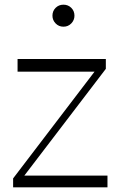

<svg xmlns="http://www.w3.org/2000/svg" viewBox="-20 -800 509 820"><path d="M36 0V-38L396 -510V-494H55V-548H432V-506L74 -37V-50H439V0ZM251 -686Q231 -686 217.5 -700Q204 -714 204 -733Q204 -753 217.5 -766.5Q231 -780 251 -780Q271 -780 284.5 -766.5Q298 -753 298 -733Q298 -714 284.5 -700Q271 -686 251 -686Z"/></svg>

Font: Savate ExtraLight
Style: Regular
Weight: 200
Designer: Max Esnée
Foundry: Plomb Type
Version: Version 2.000